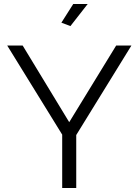

<svg xmlns="http://www.w3.org/2000/svg" viewBox="-20 -937 691 957"><path d="M93 -710 325 -328 559 -710H635L360 -264V0H290V-266L16 -710ZM331 -807 286 -824 345 -917H417Z"/></svg>

Font: Boldmen
Style: Regular
Weight: 400
Designer: Matt McInerney, Pablo Impallari, Rodrigo Fuenzalida
Foundry: LIVING CONCEPT
Version: Version 1.000